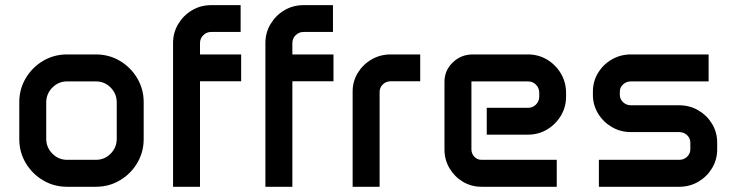

<svg xmlns="http://www.w3.org/2000/svg" viewBox="-20 -714 2815 734"><path d="M53.7 -323.2Q53.7 -373.5 78.4 -415Q103 -456.5 144.5 -481.2Q186 -505.9 236.3 -505.9H346.7Q397 -505.9 438.5 -481.2Q480 -456.5 504.6 -415Q529.3 -373.5 529.3 -323.2V-182.6Q529.3 -132.3 504.6 -90.8Q480 -49.3 438.5 -24.7Q397 0 346.7 0H236.3Q186 0 144.5 -24.7Q103 -49.3 78.4 -90.8Q53.7 -132.3 53.7 -182.6ZM156.7 -183.6Q156.7 -150.4 180.2 -126.7Q203.6 -103 236.3 -103H346.7Q379.9 -103 403.1 -126.7Q426.3 -150.4 426.3 -183.6V-322.3Q426.3 -355.5 403.1 -379.2Q379.9 -402.8 346.7 -402.8H236.3Q203.6 -402.8 180.2 -379.2Q156.7 -355.5 156.7 -322.3Z M641.6 -549.3Q641.6 -589.4 661.4 -622.3Q681.2 -655.3 714.1 -674.8Q747.1 -694.3 787.1 -694.3H899.9V-591.8H787.1Q769.5 -591.8 757.1 -579.3Q744.6 -566.9 744.6 -549.3V-505.9H901.9V-403.3H744.6V0H641.6Z M994.6 -549.3Q994.6 -589.4 1014.4 -622.3Q1034.2 -655.3 1067.1 -674.8Q1100.1 -694.3 1140.1 -694.3H1252.9V-591.8H1140.1Q1122.6 -591.8 1110.1 -579.3Q1097.7 -566.9 1097.7 -549.3V-505.9H1254.9V-403.3H1097.7V0H994.6Z M1328.1 -364.3Q1328.1 -403.3 1347.9 -435.5Q1367.7 -467.8 1400.6 -486.8Q1433.6 -505.9 1473.6 -505.9H1586.4V-403.3H1473.6Q1456.1 -403.3 1443.6 -391.4Q1431.2 -379.4 1431.2 -362.3V0H1328.1Z M1679.2 -401.4Q1679.2 -444.8 1710.9 -475.3Q1742.7 -505.9 1787.1 -505.9H1998Q2038.6 -505.9 2071.5 -486.1Q2104.5 -466.3 2124.3 -432.9Q2144 -399.4 2144 -358.9V-344.7Q2144 -304.7 2124.3 -271.7Q2104.5 -238.8 2071.5 -219Q2038.6 -199.2 1998 -199.2H1840.8V-301.8H1999Q2016.6 -301.8 2029.1 -314.5Q2041.5 -327.1 2041.5 -345.2V-358.9Q2041.5 -377.4 2029.1 -390.1Q2016.6 -402.8 1999 -402.8H1782.2V-143.1Q1782.2 -126.5 1793.5 -114.7Q1804.7 -103 1820.8 -103H2108.4V0H1820.8Q1781.7 0 1749.5 -19.3Q1717.3 -38.6 1698.2 -71Q1679.2 -103.5 1679.2 -142.6Z M2246.6 -363.8Q2246.6 -403.3 2266.4 -435.5Q2286.1 -467.8 2319.1 -486.8Q2352.1 -505.9 2392.1 -505.9H2689V-402.8H2392.1Q2374.5 -402.8 2362.1 -391.4Q2349.6 -379.9 2349.6 -363.8V-351.6Q2349.6 -335 2362.1 -323.2Q2374.5 -311.5 2392.1 -311.5H2576.7Q2616.7 -311.5 2649.7 -292.2Q2682.6 -272.9 2702.1 -240.7Q2721.7 -208.5 2721.7 -168.9V-142.6Q2721.7 -103.5 2702.1 -71Q2682.6 -38.6 2649.7 -19.3Q2616.7 0 2576.7 0H2269.5V-103H2576.7Q2594.2 -103 2606.7 -114.7Q2619.1 -126.5 2619.1 -143.1V-168.5Q2619.1 -185.5 2606.7 -197.3Q2594.2 -209 2576.7 -209H2392.1Q2352.1 -209 2319.1 -228.3Q2286.1 -247.6 2266.4 -280Q2246.6 -312.5 2246.6 -351.6Z"/></svg>

Font: Anta
Style: Regular
Weight: 400
Designer: Sergej Lebedev
Foundry: Sergej Lebedev
Version: Version 1.000; ttfautohint (v1.8.4.7-5d5b)